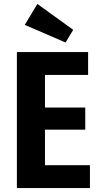

<svg xmlns="http://www.w3.org/2000/svg" viewBox="-20 -951 498 971"><path d="M65.4 0H434.8V-115.6H207.4V-295.2H411.2V-407.2H207.4V-572.2H425.6V-687.8H65.4ZM350.2 -800.2 169 -931 105.2 -825.2 311.6 -736Z"/></svg>

Font: Secuela Light
Style: Regular
Weight: 300
Designer: Fernando Haro
Foundry: deFharo
Version: Version 1.708